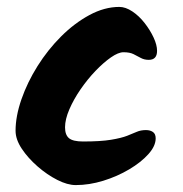

<svg xmlns="http://www.w3.org/2000/svg" viewBox="-20 -547 529 555"><path d="M325 -527Q343 -527 362.5 -514Q382 -501 398 -480.5Q414 -460 424 -438.5Q434 -417 434 -400Q434 -374 410 -374Q397 -374 387 -379.5Q377 -385 366 -390.5Q355 -396 337 -396Q322 -396 300.5 -381Q279 -366 256 -342Q233 -318 213 -289Q193 -260 180.5 -231Q168 -202 168 -179Q168 -157 179.5 -147.5Q191 -138 220 -138Q271 -138 301 -143Q331 -148 347.5 -154.5Q364 -161 375.5 -166Q387 -171 402 -171Q414 -171 422 -165.5Q430 -160 430 -147Q430 -125 409 -101.5Q388 -78 353.5 -57.5Q319 -37 278.5 -24.5Q238 -12 199 -12Q175 -12 145.5 -27Q116 -42 88.5 -66Q61 -90 43 -117Q25 -144 25 -169Q25 -211 42 -260Q59 -309 88.5 -356Q118 -403 156.5 -441.5Q195 -480 238.5 -503.5Q282 -527 325 -527Z"/></svg>

Font: Kalam Variable Light
Style: Regular
Weight: 300
Designer: Lipi Raval, Jonny Pinhorn
Foundry: Indian Type Foundry
Version: Version 3.000